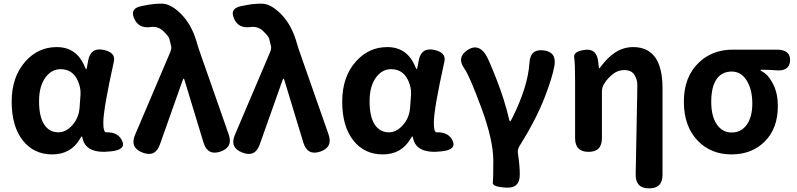

<svg xmlns="http://www.w3.org/2000/svg" viewBox="-20 -832 4365 1052"><path d="M432 -76Q430 -85 428 -85Q426 -85 418 -71Q368 14 266.5 14Q165 14 104.5 -63Q44 -140 44 -275.5Q44 -411 119 -495Q189 -574 291 -574Q401 -574 445 -465Q450 -453 452 -453Q454 -453 456 -462L463 -499Q476 -573 546 -559Q615 -545 604 -495Q546 -234 546 -159Q546 -106 562 -107Q627 -109 649 -61Q672 -12 590 -3Q450 14 432 -76ZM300 -107Q342 -107 377 -147Q412 -187 416 -242L421 -311Q423 -341 414 -369Q388 -453 312 -453Q264 -453 231 -410Q194 -362 194 -277.5Q194 -193 222 -150Q250 -107 300 -107Z M856 -40Q831 31 761 4Q690 -23 720 -93L911 -542Q921 -565 918 -578Q917 -583 908 -619Q904 -634 875 -661.5Q846 -689 807 -684Q739 -674 715 -731Q690 -787 757 -799L783 -804Q824 -812 866 -812Q916 -812 972 -755.5Q1028 -699 1055 -610Q1065 -575 1077 -541L1233 -96Q1258 -25 1187 -1Q1117 22 1095 -51L992 -390Q989 -401 986.5 -401Q984 -401 980 -390Z M1403 -40Q1378 31 1308 4Q1237 -23 1267 -93L1458 -542Q1468 -565 1465 -578Q1464 -583 1455 -619Q1451 -634 1422 -661.5Q1393 -689 1354 -684Q1286 -674 1262 -731Q1237 -787 1304 -799L1330 -804Q1371 -812 1413 -812Q1463 -812 1519 -755.5Q1575 -699 1602 -610Q1612 -575 1624 -541L1780 -96Q1805 -25 1734 -1Q1664 22 1642 -51L1539 -390Q1536 -401 1533.5 -401Q1531 -401 1527 -390Z M2243 -76Q2241 -85 2239 -85Q2237 -85 2229 -71Q2179 14 2077.5 14Q1976 14 1915.5 -63Q1855 -140 1855 -275.5Q1855 -411 1930 -495Q2000 -574 2102 -574Q2212 -574 2256 -465Q2261 -453 2263 -453Q2265 -453 2267 -462L2274 -499Q2287 -573 2357 -559Q2426 -545 2415 -495Q2357 -234 2357 -159Q2357 -106 2373 -107Q2438 -109 2460 -61Q2483 -12 2401 -3Q2261 14 2243 -76ZM2111 -107Q2153 -107 2188 -147Q2223 -187 2227 -242L2232 -311Q2234 -341 2225 -369Q2199 -453 2123 -453Q2075 -453 2042 -410Q2005 -362 2005 -277.5Q2005 -193 2033 -150Q2061 -107 2111 -107Z M2753 196Q2677 192 2680 168.5Q2683 145 2683 51Q2683 -64 2617.5 -241Q2552 -418 2525 -455Q2481 -516 2539 -556Q2597 -597 2640 -535Q2656 -511 2699 -401Q2744 -288 2770 -176Q2772 -167 2774.5 -167Q2777 -167 2784 -180Q2873 -356 2881 -489Q2886 -565 2958 -556Q3030 -548 3018 -473Q3007 -409 2965 -300Q2916 -174 2826 -31Q2814 -12 2818 10Q2828 76 2828 125Q2828 201 2753 196Z M3536 200Q3462 200 3463 124L3471 -294Q3472 -331 3472 -368Q3472 -396 3456 -422Q3440 -448 3400 -448Q3366 -448 3338.5 -426.5Q3311 -405 3292 -376Q3278 -355 3278 -330V-75Q3278 0 3205 0Q3131 0 3131 -75V-393Q3131 -485 3126 -518Q3121 -551 3186 -559Q3250 -567 3258 -492L3261 -464Q3262 -457 3263.5 -457Q3265 -457 3276 -472Q3307 -514 3347 -542Q3394 -574 3449 -574Q3610 -574 3610 -349V126Q3610 201 3536 200Z M3804 -60Q3727 -139 3727 -275Q3727 -411 3809 -489Q3883 -560 3995 -560H4236Q4312 -560 4309 -499Q4305 -439 4229 -447Q4216 -449 4152 -450Q4147 -450 4147 -447.5Q4147 -445 4161 -437Q4192 -420 4217 -369.5Q4242 -319 4242 -251Q4242 -129 4171 -57.5Q4100 14 3988 14Q3876 14 3804 -60ZM4073 -388Q4042 -440 3989.5 -440Q3937 -440 3908 -401Q3877 -358 3877 -274Q3877 -195 3907.5 -150.5Q3938 -106 3989.5 -106Q4041 -106 4071.5 -148.5Q4102 -191 4102 -265Q4102 -339 4073 -388Z"/></svg>

Font: Resource Han Rounded KR
Style: Bold
Weight: 700
Designer: Cyano Hao (round all glyphs); Ryoko NISHIZUKA 西塚涼子 (kana, bopomofo & ideographs); Paul D. Hunt (Latin, Greek & Cyrillic)
Foundry: Cyano Hao
Version: 0.990